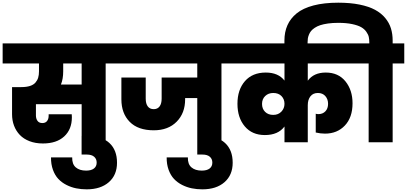

<svg xmlns="http://www.w3.org/2000/svg" viewBox="-34 -1065 3046 1437"><path d="M439 -530.8Q439 -473.6 421.9 -432.1H577.1V-589.8H439ZM-14.2 -589.8V-740.2H845.2V-589.8H756.8V0H577.1V-285.2H234.9V-201.2Q234.9 -176.3 246.8 -160.2Q258.8 -144 283.2 -144Q306.2 -144 318.1 -159.2Q330.1 -174.3 330.1 -198.2V-210H502.9Q503.9 -200.2 503.9 -187Q503.9 -96.7 446.5 -43.9Q389.2 8.8 287.1 8.8Q231.4 8.8 187 -8.3Q142.6 -25.4 114.3 -55.2Q85.9 -85 71 -124.5Q56.2 -164.1 56.2 -210V-413.1H125Q163.6 -413.1 190.2 -421.6Q216.8 -430.2 231.2 -446.8Q245.6 -463.4 251.7 -483.6Q257.8 -503.9 257.8 -530.8V-589.8Z M614.7 352.1Q573.7 352.1 536.1 344.5Q498.5 336.9 463.4 319.1Q428.2 301.3 402.8 274.4Q377.4 247.6 362.3 206.1Q347.2 164.6 347.7 112.8H506.3Q504.9 163.6 533.2 187.7Q561.5 211.9 610.4 211.9Q648.4 211.9 668.9 196.3Q689.5 180.7 689.5 151.9Q689.5 124.5 670.7 108.2Q651.9 91.8 615.7 91.8H576.7V-47.9H615.7Q727.1 -47.9 784.4 4.9Q841.8 57.6 841.8 152.8Q841.8 245.1 780.5 298.6Q719.2 352.1 614.7 352.1Z M816.4 -589.8V-740.2H1710.4V-589.8H1623.5V0H1442.4V-331.1H1351.6V-321.8Q1351.6 -218.3 1288.1 -154.1Q1224.6 -89.8 1116.7 -89.8Q999 -89.8 936.8 -153.1Q874.5 -216.3 874.5 -321.8V-484.9H1056.6V-327.1Q1056.6 -289.1 1072 -268.6Q1087.4 -248 1116.7 -248Q1145 -248 1160.4 -268.6Q1175.8 -289.1 1175.8 -327.1V-484.9H1442.4V-589.8Z M1480.5 352.1Q1439.5 352.1 1401.9 344.5Q1364.3 336.9 1329.1 319.1Q1293.9 301.3 1268.6 274.4Q1243.2 247.6 1228 206.1Q1212.9 164.6 1213.4 112.8H1372.1Q1370.6 163.6 1398.9 187.7Q1427.2 211.9 1476.1 211.9Q1514.2 211.9 1534.7 196.3Q1555.2 180.7 1555.2 151.9Q1555.2 124.5 1536.4 108.2Q1517.6 91.8 1481.4 91.8H1442.4V-47.9H1481.4Q1592.8 -47.9 1650.1 4.9Q1707.5 57.6 1707.5 152.8Q1707.5 245.1 1646.2 298.6Q1585 352.1 1480.5 352.1Z M2095.2 0V-118.2Q2047.9 -54.2 1948.2 -54.2Q1853 -54.2 1798.1 -119.1Q1743.2 -184.1 1743.2 -288.1Q1743.2 -393.6 1799.3 -457.8Q1855.5 -522 1955.1 -522Q2048.8 -522 2095.2 -461.9V-589.8H1682.1V-740.2H2665.5V-589.8H2269.5V-460.9Q2314 -522 2404.3 -522Q2498 -522 2551.3 -456.3Q2604.5 -390.6 2604.5 -292Q2604.5 -186 2547.1 -125.5Q2489.7 -64.9 2398.4 -64.9Q2364.3 -64.9 2329.1 -73.2V-213.9Q2336.4 -210.9 2349.1 -210.9Q2381.3 -210.9 2401.4 -231.9Q2421.4 -252.9 2421.4 -288.1Q2421.4 -322.8 2400.9 -345.9Q2380.4 -369.1 2345.2 -369.1Q2308.6 -369.1 2289.1 -343.8Q2269.5 -318.4 2269.5 -277.8V0ZM2011.2 -205.1Q2048.8 -205.1 2072 -229.5Q2095.2 -253.9 2095.2 -288.1Q2095.2 -322.8 2072.8 -345.9Q2050.3 -369.1 2011.2 -369.1Q1974.6 -369.1 1950.9 -346.4Q1927.2 -323.7 1927.2 -287.1Q1927.2 -250.5 1950.2 -227.8Q1973.1 -205.1 2011.2 -205.1Z M2094.7 -701.2V-761.2Q2094.7 -825.2 2117.2 -876Q2139.6 -926.8 2186.5 -965.1Q2233.4 -1003.4 2312.3 -1024.2Q2391.1 -1044.9 2498 -1044.9Q2587.4 -1044.9 2657 -1030.8Q2726.6 -1016.6 2772.7 -991.7Q2818.8 -966.8 2848.9 -930.7Q2878.9 -894.5 2891.8 -852.8Q2904.8 -811 2904.8 -761.2V-740.2H2991.7V-589.8H2904.8V0H2725.1V-589.8H2636.7V-740.2H2730V-748Q2730 -770.5 2726.1 -788.6Q2722.2 -806.6 2707.8 -827.1Q2693.4 -847.7 2669.2 -861.6Q2645 -875.5 2601.3 -884.8Q2557.6 -894 2498 -894Q2455.6 -894 2421.1 -889.2Q2386.7 -884.3 2363 -876.5Q2339.4 -868.7 2321.8 -856.9Q2304.2 -845.2 2294.2 -833Q2284.2 -820.8 2278.1 -805.4Q2272 -790 2270 -776.9Q2268.1 -763.7 2268.1 -748V-701.2Z"/></svg>

Font: Poppins ExtraBold
Style: Regular
Weight: 800
Designer: Ninad Kale (Devanagari), Jonny Pinhorn (Latin)
Foundry: Indian Type Foundry
Version: Version 3.200;PS 1.000;hotconv 16.6.54;makeotf.lib2.5.65590